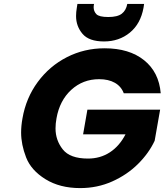

<svg xmlns="http://www.w3.org/2000/svg" viewBox="-20 -957 842 982"><path d="M714 -917Q699 -835 644 -790Q589 -745 512 -745Q435 -745 402 -784Q369 -823 369 -875Q369 -895 373 -918L376 -937H461Q459 -928 459 -920Q459 -899 473 -884.5Q487 -870 534 -870Q581 -870 603 -887Q625 -904 631 -937H717ZM613 -480Q600 -515 567.5 -533.5Q535 -552 487 -552Q404 -552 344.5 -497.5Q285 -443 269 -352Q264 -325 264 -300Q264 -240 301 -193Q338 -146 430 -146Q493 -146 542 -178Q591 -210 622 -270H405L427 -396H799L771 -237Q741 -173 685.5 -118Q630 -63 554 -29Q478 5 390 5Q286 5 212.5 -40.5Q139 -86 113.5 -152Q88 -218 88 -279Q88 -314 95 -352Q113 -456 173 -537.5Q233 -619 322 -664.5Q411 -710 515 -710Q641 -710 717 -649Q793 -588 802 -480Z"/></svg>

Font: Fz Poppins
Style: Bold Italic
Weight: 700
Italic angle: -10°
Designer: Ninad Kale (Devanagari), Jonny Pinhorn (Latin)
Foundry: Indian Type Foundry
Version: Vit hóa bi Vntype.Com & FontZin.Com